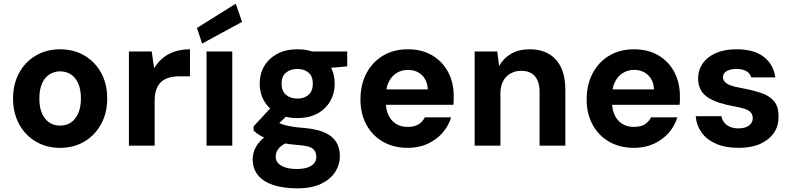

<svg xmlns="http://www.w3.org/2000/svg" viewBox="-20 -792 4302 1044"><path d="M306 12Q233 12 175 -22Q117 -56 84 -117Q51 -178 51 -256Q51 -335 84 -395.5Q117 -456 175 -490Q233 -524 307 -524Q381 -524 439 -490Q497 -456 530 -396Q563 -336 563 -256Q563 -178 529.5 -117Q496 -56 438.5 -22Q381 12 306 12ZM306 -109Q340 -109 365 -125.5Q390 -142 405 -175Q420 -208 420 -256Q420 -305 405.5 -338Q391 -371 365.5 -387.5Q340 -404 307 -404Q275 -404 249 -387.5Q223 -371 208.5 -338Q194 -305 194 -256Q194 -208 208.5 -175Q223 -142 248.5 -125.5Q274 -109 306 -109Z M681 0V-512H805L818 -421Q838 -454 866 -477Q894 -500 931 -512Q968 -524 1013 -524V-377H954Q926 -377 901.5 -370.5Q877 -364 859 -349Q841 -334 831 -308Q821 -282 821 -243V0Z M1103 0V-512H1243V0ZM1079 -555 1051 -640 1262 -772 1296 -673Z M1596 232Q1522 232 1467.5 214.5Q1413 197 1383.5 161.5Q1354 126 1354 74Q1354 37 1372.5 5Q1391 -27 1427 -52.5Q1463 -78 1515 -96L1568 -26Q1521 -12 1500 10Q1479 32 1479 59Q1479 82 1494 97Q1509 112 1535 119.5Q1561 127 1594 127Q1626 127 1650 119.5Q1674 112 1687 97Q1700 82 1700 61Q1700 33 1681.5 17Q1663 1 1606 -3Q1554 -7 1514 -14.5Q1474 -22 1444 -32.5Q1414 -43 1393 -56Q1372 -69 1359 -82V-105L1467 -222L1568 -190L1437 -63L1479 -134Q1489 -127 1500 -122Q1511 -117 1527 -112.5Q1543 -108 1569.5 -103.5Q1596 -99 1636 -96Q1703 -90 1745 -71.5Q1787 -53 1807.5 -21Q1828 11 1828 58Q1828 103 1803 142.5Q1778 182 1727 207Q1676 232 1596 232ZM1597 -150Q1533 -150 1487 -175Q1441 -200 1416.5 -242.5Q1392 -285 1392 -337Q1392 -390 1416.5 -432Q1441 -474 1487 -499Q1533 -524 1597 -524Q1661 -524 1706.5 -499Q1752 -474 1776 -432Q1800 -390 1800 -337Q1800 -285 1776 -242.5Q1752 -200 1706.5 -175Q1661 -150 1597 -150ZM1597 -256Q1635 -256 1658 -276.5Q1681 -297 1681 -337Q1681 -377 1658 -397Q1635 -417 1597 -417Q1559 -417 1535 -397Q1511 -377 1511 -337Q1511 -297 1535 -276.5Q1559 -256 1597 -256ZM1682 -415 1660 -512H1868V-431Z M2198 12Q2121 12 2063 -21Q2005 -54 1972.5 -113.5Q1940 -173 1940 -251Q1940 -331 1972 -392.5Q2004 -454 2062 -489Q2120 -524 2198 -524Q2274 -524 2330 -491Q2386 -458 2416.5 -400.5Q2447 -343 2447 -270Q2447 -260 2447 -247.5Q2447 -235 2445 -222H2040V-306H2306Q2304 -355 2274 -383.5Q2244 -412 2198 -412Q2165 -412 2137.5 -395.5Q2110 -379 2094 -347Q2078 -315 2078 -266V-236Q2078 -196 2092.5 -165.5Q2107 -135 2133.5 -118.5Q2160 -102 2196 -102Q2234 -102 2256 -116Q2278 -130 2290 -154H2433Q2419 -107 2386 -69.5Q2353 -32 2305 -10Q2257 12 2198 12Z M2561 0V-512H2684L2694 -433Q2717 -475 2759 -499.5Q2801 -524 2860 -524Q2922 -524 2965 -498.5Q3008 -473 3031 -424.5Q3054 -376 3054 -305V0H2914V-293Q2914 -347 2889 -377Q2864 -407 2813 -407Q2782 -407 2756 -392.5Q2730 -378 2715.5 -350.5Q2701 -323 2701 -284V0Z M3428 12Q3351 12 3293 -21Q3235 -54 3202.5 -113.5Q3170 -173 3170 -251Q3170 -331 3202 -392.5Q3234 -454 3292 -489Q3350 -524 3428 -524Q3504 -524 3560 -491Q3616 -458 3646.5 -400.5Q3677 -343 3677 -270Q3677 -260 3677 -247.5Q3677 -235 3675 -222H3270V-306H3536Q3534 -355 3504 -383.5Q3474 -412 3428 -412Q3395 -412 3367.5 -395.5Q3340 -379 3324 -347Q3308 -315 3308 -266V-236Q3308 -196 3322.5 -165.5Q3337 -135 3363.5 -118.5Q3390 -102 3426 -102Q3464 -102 3486 -116Q3508 -130 3520 -154H3663Q3649 -107 3616 -69.5Q3583 -32 3535 -10Q3487 12 3428 12Z M3997 12Q3924 12 3873 -10.5Q3822 -33 3794.5 -72Q3767 -111 3763 -160H3903Q3906 -142 3917 -127Q3928 -112 3948 -103Q3968 -94 3995 -94Q4021 -94 4038.5 -101.5Q4056 -109 4064.5 -121.5Q4073 -134 4073 -149Q4073 -170 4061 -182Q4049 -194 4026.5 -201Q4004 -208 3971 -214Q3931 -221 3895.5 -232Q3860 -243 3833 -259.5Q3806 -276 3791 -302Q3776 -328 3776 -366Q3776 -411 3801 -447Q3826 -483 3872.5 -503.5Q3919 -524 3985 -524Q4080 -524 4133 -483Q4186 -442 4196 -371H4065Q4059 -393 4038.5 -405Q4018 -417 3984 -417Q3949 -417 3930 -404.5Q3911 -392 3911 -372Q3911 -358 3921.5 -346.5Q3932 -335 3954.5 -327Q3977 -319 4013 -313Q4077 -301 4121.5 -285.5Q4166 -270 4190 -240.5Q4214 -211 4213 -157Q4214 -106 4187 -68Q4160 -30 4112 -9Q4064 12 3997 12Z"/></svg>

Font: DM Sans 12pt ExtraBold
Style: Regular
Weight: 800
Version: Version 4.004;gftools[0.9.30]